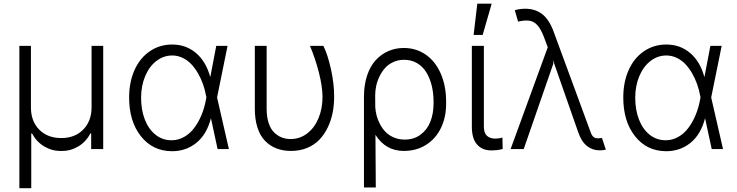

<svg xmlns="http://www.w3.org/2000/svg" viewBox="-20 -788 3897 1015"><path d="M82.4 207V-545.5H143.5V-220.2Q143.5 -147.4 187.3 -102.8Q231.2 -58.2 304 -58.2Q376.1 -58.2 419.9 -103Q463.8 -147.7 464.1 -220.2V-545.5H525.6V0H462V-82.4H457.7Q434.3 -37.6 393.1 -13.5Q351.9 10.7 304 10.3Q255.7 10.7 214.7 -13.3Q173.7 -37.3 149.5 -82.4H145.2V207Z M887.1 11.4Q785.9 9.9 724.3 -68.5Q662.6 -147 662.6 -272.4Q662.6 -354 691.2 -417.8Q719.8 -481.5 771.8 -517Q823.9 -552.6 890.6 -552.6Q963.4 -552.6 1016.3 -507.6Q1069.2 -462.7 1091.6 -380.3L1123.2 -545.5H1182.9L1127.5 -272.7L1190 0H1130.3L1095.2 -162.3H1094.8Q1072.8 -76.7 1017.4 -32.3Q962 12.1 887.1 11.4ZM1071 -273.4 1068.9 -283.7Q1063.2 -314.3 1052.9 -343.6Q1042.6 -372.9 1026.6 -400.6Q1010.7 -428.3 991.1 -448.9Q971.6 -469.5 945.5 -482.1Q919.4 -494.7 890.6 -494.7Q844.5 -494.7 806.6 -465.6Q768.8 -436.4 747.3 -385.1Q725.9 -333.8 725.9 -271.3Q725.9 -207 745.7 -155.9Q765.6 -104.8 802.4 -75.6Q839.1 -46.5 887.1 -46.5Q922.2 -46.5 953.3 -64.1Q984.4 -81.7 1006.9 -111.9Q1029.5 -142 1045.3 -180.2Q1061.1 -218.4 1068.9 -261.7Z M1327.1 -545.5H1389.6V-213.1Q1389.6 -170.5 1400 -138.3Q1410.5 -106.2 1428.8 -88.2Q1447.1 -70.3 1468.9 -61.6Q1490.8 -52.9 1516 -52.9Q1564.3 -52.9 1603 -81.9Q1641.7 -110.8 1663.4 -162.1Q1685 -213.4 1685 -277Q1684.3 -333.1 1665.3 -406.8Q1646.3 -480.5 1618.6 -545.5H1689.6Q1712.7 -498.9 1729.8 -421.5Q1746.8 -344.1 1746.4 -277Q1746.4 -232.2 1738.3 -191.2Q1730.1 -150.2 1712.2 -113.3Q1694.2 -76.3 1668.1 -49.2Q1642 -22 1603.5 -6Q1565 9.9 1518.5 9.9Q1475.5 9.9 1441.1 -3.6Q1406.6 -17 1380.7 -43.9Q1354.8 -70.7 1340.9 -114Q1327.1 -157.3 1327.1 -214.5Z M1904.1 203.1V-277Q1904.1 -338.8 1920.5 -388.3Q1936.8 -437.9 1965.7 -469.5Q1994.7 -501.1 2032.7 -517.8Q2070.7 -534.4 2114.7 -534.4Q2180 -534.4 2230.8 -499.1Q2281.6 -463.8 2310 -399Q2338.4 -334.2 2338.4 -250V-240.1Q2338.4 -168.3 2311.3 -111.9Q2284.1 -55.4 2233 -22.7Q2181.8 9.9 2114.7 9.9Q2018.8 9.9 1964.8 -75.3L1966.6 203.1ZM1963.8 -220.9Q1965.2 -198.9 1971.1 -176.5Q1976.9 -154.1 1989.2 -131Q2001.4 -108 2018.5 -90.4Q2035.5 -72.8 2061.8 -61.4Q2088.1 -50.1 2119.7 -50.1Q2168.3 -50.1 2203.3 -76.2Q2238.3 -102.3 2255 -144.4Q2271.7 -186.4 2272 -240.1V-250Q2272 -295.8 2262.3 -335.4Q2252.5 -375 2233.7 -405.7Q2214.8 -436.4 2184.7 -454.2Q2154.5 -471.9 2116.1 -471.9Q2084.9 -471.9 2058.6 -459.7Q2032.3 -447.4 2015.1 -427.9Q1997.9 -408.4 1985.8 -383.2Q1973.7 -358 1968.6 -332.9Q1963.4 -307.9 1963.4 -283.7Z M2474.4 -545.5H2538V-118.3Q2538 -84.9 2554.3 -70.1Q2570.7 -55.4 2595.9 -55.4Q2621.8 -55.4 2636 -61.1L2637.4 -0.4Q2611.2 7.1 2576 7.1Q2529.5 7.1 2502 -24Q2474.4 -55 2474.4 -118.3ZM2483.7 -603.3 2503.2 -768.5H2579.2L2531.6 -603.3Z M3149.5 6.7Q3112.6 7.1 3082.7 -16.5Q3052.9 -40.1 3035.9 -91.3L2902.7 -471.9L2905.2 -450.6H2904.8L2748.6 0H2679.3L2875.7 -538L2853.7 -596.9Q2837.7 -637.1 2819.4 -656.4Q2801.1 -675.8 2776.6 -678.8Q2752.1 -681.8 2718.8 -673.7L2701.7 -733.3Q2704.9 -735.8 2721.2 -738.8Q2737.6 -741.8 2756 -741.8Q2810 -741.8 2846.6 -713.2Q2883.2 -684.7 2906.6 -621.1L3101.2 -92.3Q3101.6 -92 3101.6 -91.3Q3101.6 -90.6 3101.9 -90.2Q3104 -83.8 3106.2 -79.4Q3108.3 -74.9 3112.7 -68.9Q3117.2 -62.9 3124.3 -59.8Q3131.4 -56.8 3141 -56.8Q3145.6 -56.5 3156.2 -57.9Q3158 -57.9 3160 -58.1Q3161.9 -58.2 3162.3 -58.2L3182.9 3.2Q3162.3 7.8 3149.5 6.7Z M3499.3 11.4Q3398.1 9.9 3336.5 -68.5Q3274.9 -147 3274.9 -272.4Q3274.9 -354 3303.4 -417.8Q3332 -481.5 3384.1 -517Q3436.1 -552.6 3502.8 -552.6Q3575.6 -552.6 3628.6 -507.6Q3681.5 -462.7 3703.8 -380.3L3735.4 -545.5H3795.1L3739.7 -272.7L3802.2 0H3742.5L3707.4 -162.3H3707Q3685 -76.7 3629.6 -32.3Q3574.2 12.1 3499.3 11.4ZM3683.2 -273.4 3681.1 -283.7Q3675.4 -314.3 3665.1 -343.6Q3654.8 -372.9 3638.8 -400.6Q3622.9 -428.3 3603.3 -448.9Q3583.8 -469.5 3557.7 -482.1Q3531.6 -494.7 3502.8 -494.7Q3456.7 -494.7 3418.9 -465.6Q3381 -436.4 3359.6 -385.1Q3338.1 -333.8 3338.1 -271.3Q3338.1 -207 3358 -155.9Q3377.8 -104.8 3414.6 -75.6Q3451.3 -46.5 3499.3 -46.5Q3534.4 -46.5 3565.5 -64.1Q3596.6 -81.7 3619.1 -111.9Q3641.7 -142 3657.5 -180.2Q3673.3 -218.4 3681.1 -261.7Z"/></svg>

Font: Inter Light BETA
Style: Regular
Weight: 300
Designer: Rasmus Andersson
Foundry: rsms
Version: Version 3.011;git-f93a4a705